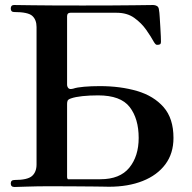

<svg xmlns="http://www.w3.org/2000/svg" viewBox="-20 -746 766 767"><path d="M38 1Q23 1 23 -13Q23 -27 38 -27Q90 -27 108 -43Q126 -59 126 -89V-638Q126 -667 109 -682.5Q92 -698 36 -698Q23 -698 23 -712Q23 -726 36 -726Q44 -726 109.5 -725Q175 -724 310 -724Q440 -724 514 -725Q588 -726 592 -726Q600 -726 607 -722Q614 -718 615 -707Q617 -697 618 -678Q619 -659 620.5 -638Q622 -617 622.5 -600.5Q623 -584 623 -580Q623 -575 621.5 -571.5Q620 -568 612 -567Q605 -566 601.5 -569.5Q598 -573 595 -578Q583 -600 564 -627Q545 -654 516.5 -674.5Q488 -695 446 -695H261Q248 -695 248 -681V-408Q248 -400 253 -394Q258 -388 273 -392Q287 -397 316 -399.5Q345 -402 379 -402Q461 -402 527.5 -382.5Q594 -363 633.5 -318Q673 -273 673 -195Q673 -133 640.5 -89.5Q608 -46 550 -23Q492 0 415 0Q404 0 389.5 -0.5Q375 -1 350.5 -1Q326 -1 286 -1.5Q246 -2 183 -2Q127 -2 87 -0.5Q47 1 38 1ZM251 -30H381Q459 -30 496.5 -76Q534 -122 534 -195Q534 -272 498 -318.5Q462 -365 372 -365Q338 -365 309.5 -362Q281 -359 264 -353Q252 -349 250 -343.5Q248 -338 248 -331Q248 -329 248 -328V-39Q248 -35 249.5 -32.5Q251 -30 251 -30Z"/></svg>

Font: Zen Old Mincho Black
Style: Regular
Weight: 900
Designer: Yoshimichi Ohira
Foundry: Positype
Version: Version 1.001